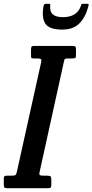

<svg xmlns="http://www.w3.org/2000/svg" viewBox="-70 -992 487 1012"><path d="M-50 -18.5V-50.5Q-50 -60.5 -46.2 -63.2Q-42.5 -66 -33.5 -66H-10.5Q6.5 -66 11.2 -69.2Q16 -72.5 19 -87L146.5 -662Q150 -676.5 146 -680.2Q142 -684 123.5 -684H108Q97.5 -684 95.5 -687Q93.5 -690 93.5 -700.5V-730.5Q93.5 -742.5 96.5 -746.2Q99.5 -750 111.5 -750H311.5Q323 -750 326.8 -746.8Q330.5 -743.5 330.5 -731.5V-701.5Q330.5 -689.5 326.8 -686.8Q323 -684 310.5 -684H288Q272 -684 270 -679Q268 -674 265.5 -661L139 -86.5Q135.5 -72 140.2 -69Q145 -66 163 -66H178Q193 -66 196.8 -61.8Q200.5 -57.5 200.5 -42.5V-20Q200.5 -8 197.5 -4Q194.5 0 183 0H-30Q-42.5 0 -46.2 -3.2Q-50 -6.5 -50 -18.5ZM258.5 -836Q186 -836 167.2 -870.2Q148.5 -904.5 160 -962.5Q162 -972 173.5 -972H187.5Q196 -972 195 -964Q187 -901.5 261.5 -901.5Q334 -901.5 355 -957.5Q357.5 -964.5 358.5 -968.2Q359.5 -972 368.5 -972H388.5Q396 -972 397 -969.8Q398 -967.5 396 -960Q382 -903.5 349.5 -869.8Q317 -836 258.5 -836Z"/></svg>

Font: Besley* Condensed Medium
Style: Italic
Weight: 500
Width: 3
Italic angle: -13°
Designer: Owen Earl
Foundry: indestructible type*
Version: Version 3.000; ttfautohint (v1.8.3)